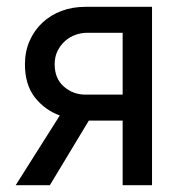

<svg xmlns="http://www.w3.org/2000/svg" viewBox="-20 -542 538 562"><path d="M155 -204Q111 -220 82 -257Q53 -294 53 -354Q53 -391 66.5 -422Q80 -453 104 -475.5Q128 -498 160 -510Q192 -522 230 -522H425V0H339V-189H240L126 0H26ZM339 -265V-446H235Q218 -446 201 -440Q184 -434 170.5 -422Q157 -410 148.5 -393Q140 -376 140 -354Q140 -312 167 -288.5Q194 -265 230 -265Z"/></svg>

Font: Boldmen Medium
Style: Regular
Weight: 400
Designer: Matt McInerney, Pablo Impallari, Rodrigo Fuenzalida
Foundry: LIVING CONCEPT
Version: Version 1.000